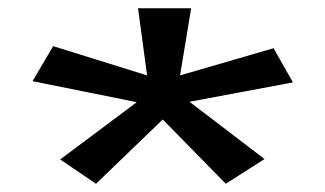

<svg xmlns="http://www.w3.org/2000/svg" viewBox="-20 -560 790 466"><path d="M213 -114 126 -173 312 -312 59 -363 109 -448 337 -377 315 -540H444L417 -377L644 -443L691 -360L440 -313L622 -174L528 -114L375 -270Z"/></svg>

Font: Inconsolata ExtraExpanded SemiBold
Style: Regular
Weight: 600
Width: 8
Monospace: yes
Designer: Raph Levien, Cyreal, Brenton Simpson
Foundry: Raph Levien, Cyreal, Google
Version: Version 3.001; ttfautohint (v1.8.2.53-6de2)